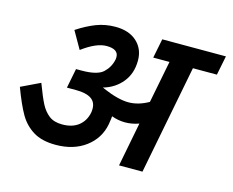

<svg xmlns="http://www.w3.org/2000/svg" viewBox="-103 -569 817 673"><g transform="rotate(15 305.0 -233.0)"><path d="M539 -396 462 0H377L408 -160Q383 -151 358 -151Q333 -151 309 -160Q309 -154 305 -130Q295 -77 251.5 -44.5Q208 -12 143 -12Q93 -12 61.5 -31.5Q30 -51 11 -84Q-8 -117 -30 -176L39 -209Q57 -161 69 -138Q81 -115 99 -101Q117 -87 147 -87Q184 -87 206.5 -105Q229 -123 235 -154Q236 -159 236 -168Q236 -216 163 -216H152H130L144 -287H164Q221 -287 242 -306.5Q263 -326 269 -354Q270 -358 270 -364Q270 -393 227 -393Q190 -393 139 -355L103 -418Q138 -441 170.5 -453.5Q203 -466 240 -466Q289 -466 317.5 -440Q346 -414 346 -372Q346 -325 320 -293Q294 -261 252 -249L253 -248Q256 -248 258 -246Q314 -222 351 -222Q387 -222 424 -243L454 -396H395L409 -466H640L626 -396Z"/></g></svg>

Font: Cambay Devanagari
Style: Bold Italic
Weight: 700
Designer: Pooja Saxena
Foundry: Pooja Saxena
Version: Version 1.005;PS 001.005;hotconv 1.0.70;makeotf.lib2.5.58329